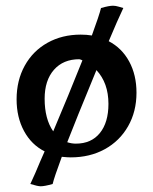

<svg xmlns="http://www.w3.org/2000/svg" viewBox="-20 -539 535 671"><path d="M457 -215Q457 -149 427.5 -97.5Q398 -46 346 -17.5Q294 11 227 11Q216 11 196 9Q169 82 164 104Q136 112 122 112Q112 112 86 104Q103 68 121 24L136 -10Q90 -33 64 -81Q38 -129 38 -192Q38 -258 66.5 -309.5Q95 -361 146 -389.5Q197 -418 262 -418Q283 -418 301 -415Q327 -486 333 -511Q361 -519 375 -519Q384 -519 395.5 -515.5Q407 -512 411 -511Q391 -469 360 -395Q406 -371 431.5 -324Q457 -277 457 -215ZM166 -80Q219 -205 268 -328Q263 -331 257 -332Q201 -332 168.5 -295Q136 -258 136 -194Q136 -123 166 -80ZM359 -176Q359 -249 317 -294Q242 -112 215 -42Q230 -37 245 -37Q299 -37 329 -74Q359 -111 359 -176Z"/></svg>

Font: Mirza Medium
Style: Regular
Weight: 500
Designer: Arabic design by Kourosh Beigpour, Latin design by Eduardo Tunni, engineering by Lasse Fister
Version: Version 1.0010g